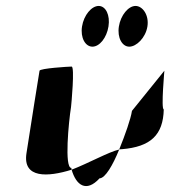

<svg xmlns="http://www.w3.org/2000/svg" viewBox="-20 -776 573 646"><path d="M69 -260C56 -175 141 -180 221 -205C220 -207 221 -209 220 -211C196 -211 211 -366 219 -416C220 -424 232 -552 221 -552C211 -552 114 -546 113 -538C113 -538 81 -340 69 -260ZM256 -687C250 -649 267 -619 291 -619C315 -619 339 -649 345 -687C351 -725 336 -756 312 -756C288 -756 262 -725 256 -687ZM221 -205C236 -153 270 -127 315 -176C334 -176 360 -221 381 -273C346 -265 278 -227 221 -205ZM380 -687C374 -649 391 -619 415 -619C439 -619 470 -649 476 -687C482 -725 460 -756 436 -756C412 -756 386 -725 380 -687ZM381 -273C385 -274 387 -274 390 -274C487 -282 529 -322 531 -408C521 -408 534 -546 533 -538L424 -403C420 -376 401 -322 381 -273Z"/></svg>

Font: Ampere
Style: SuCndIta
Weight: 400
Version: Version 1